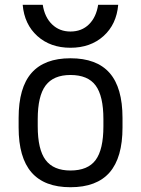

<svg xmlns="http://www.w3.org/2000/svg" viewBox="-20 -774 590 804"><path d="M275 10Q166 10 112 -52Q58 -114 58 -240V-280Q58 -407 112 -468.5Q166 -530 275 -530Q385 -530 439 -468.5Q493 -407 493 -280V-240Q493 -114 439 -52Q385 10 275 10ZM275 -60Q348 -60 380.5 -104Q413 -148 413 -245V-275Q413 -372 380.5 -416Q348 -460 275 -460Q204 -460 171 -416Q138 -372 138 -275V-245Q138 -148 171 -104Q204 -60 275 -60ZM275 -574Q191 -574 136.5 -623Q82 -672 75 -754H159Q167 -702 198 -672Q229 -642 275 -642Q322 -642 352.5 -672Q383 -702 391 -754H475Q468 -672 413.5 -623Q359 -574 275 -574Z"/></svg>

Font: M PLUS Code Latin SemiExpanded
Style: Regular
Weight: 400
Width: 6
Designer: Coji Morishita
Foundry: UNDERFOREST DESIGN
Version: Version 1.002; ttfautohint (v1.8.3)